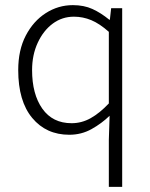

<svg xmlns="http://www.w3.org/2000/svg" viewBox="-20 -513 586 748"><path d="M404 215V32L407 -62Q376 -32 336.5 -10Q297 12 250 12Q160 12 105.5 -53.5Q51 -119 51 -240Q51 -318 80.5 -374.5Q110 -431 158.5 -462Q207 -493 264 -493Q307 -493 340 -478Q373 -463 406 -436H408L413 -481H456V215ZM259 -33Q298 -33 333 -52.5Q368 -72 404 -110V-389Q368 -421 335.5 -434.5Q303 -448 268 -448Q222 -448 185.5 -421Q149 -394 127 -346.5Q105 -299 105 -240Q105 -146 145 -89.5Q185 -33 259 -33Z"/></svg>

Font: Assistant ExtraLight Light
Style: Regular
Weight: 300
Version: Version 3.000